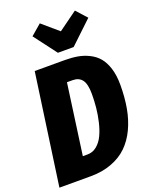

<svg xmlns="http://www.w3.org/2000/svg" viewBox="-172 -1039 892 1130"><g transform="rotate(-20 274.0 -474.0)"><path d="M440.9 -948.2 501 -881.8 360.8 -749H262.2L154.8 -891.1L221.2 -948.2L321.8 -861.8ZM283.2 -694.8Q327.6 -694.8 363.8 -688.7Q399.9 -682.6 434.3 -665.8Q468.8 -648.9 491.9 -621.6Q515.1 -594.2 529.1 -550Q543 -505.9 543 -446.8Q543 -367.7 531 -301Q519 -234.4 492.4 -178.2Q465.8 -122.1 425.5 -83Q385.3 -43.9 326.7 -22Q268.1 0 194.8 0H-1L97.2 -694.8ZM288.1 -567.9H252.9L191.9 -127H222.2Q254.4 -127 280.3 -148.4Q306.2 -169.9 322 -203.4Q337.9 -236.8 348.4 -281.2Q358.9 -325.7 363 -367.9Q367.2 -410.2 367.2 -453.1Q367.2 -515.1 347.4 -541.5Q327.6 -567.9 288.1 -567.9Z"/></g></svg>

Font: Fira Sans Compressed ExtraBold
Style: Italic
Weight: 800
Width: 3
Italic angle: -8°
Designer: Carrois Corporate & Edenspiekermann AG
Foundry: Carrois Corporate GbR & Edenspiekermann AG
Version: Version 4.203;PS 004.203;hotconv 1.0.88;makeotf.lib2.5.64775